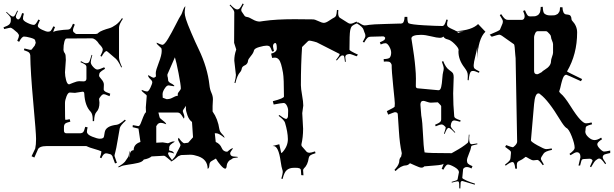

<svg xmlns="http://www.w3.org/2000/svg" viewBox="-40 -930 3522 1102"><path d="M528.8 -678.2Q507.3 -710 486.8 -710L341.8 -709Q334.5 -709 329.3 -690.4Q324.2 -671.9 324.2 -643.1L327.1 -631.8Q327.1 -630.9 332.5 -623.5Q337.9 -616.2 337.9 -585.9L333 -515.1Q333 -494.1 339.4 -470Q345.7 -445.8 356.9 -445.8Q358.4 -445.8 379.6 -454.8Q400.9 -463.9 416 -463.9Q431.2 -463.9 439 -462.9Q456.1 -462.9 456.1 -479V-545.9Q456.1 -554.7 447 -560.5Q438 -566.4 421.9 -573.2L424.8 -579.1Q443.8 -566.9 453.9 -566.9Q463.9 -566.9 469.5 -571.8Q475.1 -576.7 485.8 -615.2L489.7 -613.8Q481 -584.5 481 -572.8Q481 -561 494.9 -545.9Q508.8 -530.8 519 -530.8Q529.3 -530.8 558.1 -543.9L563 -535.2Q540.5 -522 534.7 -515.1Q528.8 -508.3 528.8 -497.1V-495.1Q528.3 -490.7 542.5 -474.6Q556.6 -458.5 556.2 -443.8L555.2 -417Q555.2 -409.2 567.9 -401.9Q568.4 -401.9 592.8 -392.1L588.9 -377.9L563 -388.2Q560.1 -389.2 554.7 -389.2Q549.3 -389.2 541 -380.9L530.8 -367.2Q528.8 -363.3 528.8 -359.9L530.8 -340.8Q530.8 -304.7 514.2 -288.1Q501 -274.9 500 -234.9H492.2V-245.1Q492.2 -275.9 480 -289.1Q447.3 -322.8 443.8 -392.1Q443.8 -403.8 434.1 -403.8L390.1 -397L360.8 -398.9Q350.1 -398.9 341.6 -376.7Q333 -354.5 333 -338.9V-318.8Q333 -242.2 335 -242.2Q345.7 -242.2 359.9 -246.1L363.8 -231.9Q339.4 -226.1 333.3 -219.5Q327.1 -212.9 327.1 -200.2V-180.2Q327.1 -165 341.8 -165H418Q430.7 -165 437 -171.4Q443.4 -177.7 449.2 -202.1L462.9 -199.2Q459 -184.1 459 -173.8Q459 -157.7 488.8 -145.8Q518.6 -133.8 532.7 -133.8Q556.2 -133.8 557.1 -147.9L561 -170.9Q566.9 -207 629.9 -213.9Q645 -215.3 676.8 -243.2L682.1 -237.8Q650.4 -210 647.2 -193.6Q644 -177.2 635.3 -125Q626.5 -72.8 621.8 -56.9Q617.2 -41 617.2 -35.2L630.9 4.9L620.1 7.8Q603.5 -35.2 606 -32.7Q599.6 -43.5 592.5 -44.9Q585.4 -46.4 580.3 -48.1Q575.2 -49.8 568.8 -49.8Q553.2 -49.8 542 -22L533.2 -25.9Q541 -45.9 541 -53.5Q541 -61 541.7 -61Q542.5 -61 543 -60.8Q543.5 -60.5 544.9 -60.1Q529.3 -67.4 500.7 -75.4Q472.2 -83.5 464.6 -87.6Q457 -91.8 453.1 -91.8H230Q181.6 -91.8 175.8 -67.9L157.2 -25.9L141.1 -33.2L162.1 -77.1Q167 -98.6 167 -132.3Q167 -166 150.9 -342.5Q134.8 -519 133.8 -612.8Q132.8 -622.6 126.7 -628.4Q120.6 -634.3 97.2 -642.1L100.1 -651.9Q129.4 -644 132.6 -644Q135.7 -644 137.7 -644.5Q143.6 -645 147 -652.8L159.2 -668L164.1 -681.2L165 -685.1L161.1 -700.2Q158.7 -707 134.5 -713.6Q110.4 -720.2 97.9 -720.2Q85.4 -720.2 69.8 -689.9L59.1 -695.8Q68.8 -717.3 68.8 -724.9Q68.8 -732.4 60.1 -742.2L35.2 -763.2Q24.4 -771 20.3 -771Q16.1 -771 -16.1 -763.2L-20 -772.9Q6.3 -782.2 14.2 -791Q22 -799.8 22 -813V-824.2Q22 -833.5 -4.9 -858.9L-2 -861.8Q24.9 -835 33.2 -835H35.2Q41.5 -835 46.6 -844Q51.8 -853 59.1 -869.1L63 -867.2Q50.8 -840.8 50.8 -835Q50.8 -829.1 55.2 -824Q59.6 -818.8 63 -818.8H65.9Q77.1 -820.8 86.9 -855L97.2 -852.1Q91.8 -835 91.8 -823Q91.8 -811 116.5 -799.1Q141.1 -787.1 154.8 -787.1Q165 -787.1 180.2 -817.9L189 -814Q176.8 -787.1 176.8 -782.2Q176.8 -771 200.9 -759.5Q225.1 -748 235.8 -748Q246.6 -748 252 -753.9Q257.3 -759.8 266.1 -778.8L275.9 -774.9Q266.1 -753.4 266.1 -745.1Q268.1 -751 298.6 -755.4Q329.1 -759.8 343.8 -759.8Q358.4 -759.8 364.5 -766.4Q370.6 -772.9 378.9 -793.9L389.2 -789.1Q378.9 -766.6 378.9 -756.6Q378.9 -746.6 387.2 -742.2Q393.6 -734.9 399.9 -734.9H509.8Q510.3 -734.9 512.2 -736.8L514.2 -734.9Q518.1 -734.9 524.9 -741.7Q531.7 -748.5 550.5 -755.9Q569.3 -763.2 586.7 -767.8Q604 -772.5 624.8 -787.4Q645.5 -802.2 660.2 -826.2L665 -821.8Q643.1 -789.1 643.1 -772V-600.1Q643.1 -582.5 660.2 -544.9L655.8 -543Q640.6 -577.1 626 -591.8L578.1 -632.8Q574.2 -634.8 572.8 -637.2Q565.9 -636.2 560.1 -630.1Q554.2 -624 543 -605L536.1 -608.9Q549.8 -634.3 549.8 -646.2Q549.8 -658.2 522.9 -683.1Z M1283.2 -41Q1288.6 -31.7 1306.6 -31.2Q1324.7 -30.8 1326.2 -27.8Q1326.2 -25.9 1313.5 -24.7Q1300.8 -23.4 1296.4 -21.5Q1292 -19.5 1290 -17.1Q1288.1 -14.6 1281.5 -12Q1274.9 -9.3 1268.8 0.2Q1262.7 9.8 1261.7 17.6Q1260.3 38.1 1252.9 38.1Q1243.7 38.1 1227.1 19Q1210.4 0 1199.2 -20L1174.8 -5.9Q1162.1 0.5 1161.6 18.1Q1161.1 35.6 1151.9 39.1Q1151.9 -14.6 1097.2 -33.2Q1071.8 -42 1052.5 -42Q1033.2 -42 999 -40L982.9 -33.2Q981.4 -32.7 972.7 -24.4Q948.2 -2.9 939 -2.9L942.9 -6.8H941.9Q939.9 -6.8 923.3 -21.5Q906.7 -36.1 900.9 -36.1L830.1 -32.2Q814.9 -19.5 785.2 -14.2Q777.8 -1 752.7 4.9Q727.5 10.7 695.8 15.1Q664.1 19.5 654.5 24.7Q645 29.8 641.6 29.8Q638.2 29.8 636.2 28.8Q663.1 13.2 677.2 -2L694.8 -27.8Q698.7 -32.7 700.4 -46.9Q702.1 -61 705.1 -64Q703.1 -45.9 703.1 -36.9Q703.1 -27.8 705.1 -25.9V-36.1Q705.1 -66.9 727.1 -67.9Q727.1 -102.5 766.1 -115.2L754.9 -191.9L721.2 -200.2L722.2 -211.9Q749.5 -206.1 753.9 -206.1Q761.2 -206.1 767.8 -222.2Q774.4 -238.3 782 -258.8Q789.6 -279.3 797.9 -286.1Q796.9 -295.9 796.9 -314L802.2 -379.9Q802.2 -384.8 787.8 -395Q773.4 -405.3 772.9 -412.1V-414.1Q794.9 -404.8 804 -404.8Q813 -404.8 823.5 -427.2Q834 -449.7 834 -457.8Q834 -465.8 822.3 -476.6Q807.1 -491.2 811 -499Q835.4 -483.9 841.6 -483.9Q847.7 -483.9 855 -491.2Q854 -495.1 854 -510.5Q854 -525.9 871.1 -569.6Q888.2 -613.3 888.2 -638.2L887.2 -649.9Q887.2 -653.8 873.3 -665.3Q859.4 -676.8 858.9 -683.1V-685.1Q885.3 -672.9 892.1 -672.9Q903.8 -672.9 924.3 -707Q944.8 -741.2 968 -787.1Q991.2 -833 996.8 -840.3Q1002.4 -847.7 1005.9 -858.9Q1016.6 -890.6 1023.9 -894Q1020 -871.1 1020 -857.7Q1020 -844.2 1027.3 -820.1Q1034.7 -795.9 1058.1 -741.2Q1081.5 -686.5 1101.1 -646Q1150.9 -542.5 1162.1 -441.9Q1164.6 -417 1173.3 -397.9Q1182.1 -378.9 1182.1 -359.9L1180.2 -320.8V-290Q1210.4 -248 1219.2 -188Q1222.2 -172.9 1235.1 -160.4Q1248 -147.9 1248 -141.1L1249 -138.2Q1217.3 -165 1201.2 -165H1192.9L1198.2 -115.2Q1222.7 -104.5 1232.4 -81.1Q1241.2 -59.1 1264.2 -59.1Q1265.1 -59.1 1276.9 -69.1Q1288.6 -79.1 1297.9 -79.1Q1281.2 -56.6 1281.2 -51.3Q1281.2 -45.9 1283.2 -42ZM1019 -107.9 1024.9 -108.9 1040 -110.8 1067.9 -142.1 1062 -230Q1044.9 -242.2 1035.9 -267.8Q1026.9 -293.5 1026.9 -305.7Q1026.9 -317.9 1027.3 -319.8Q1027.8 -321.8 1027.8 -323.2L1013.2 -301.8Q1009.3 -296.4 1009.3 -292.5Q1009.3 -288.6 1013.7 -277.8Q1018.1 -267.1 1018.1 -259.5Q1018.1 -252 1015.1 -249Q1001 -272.5 994.4 -278.3Q987.8 -284.2 978 -284.2H869.1L876 -256.8Q877.4 -251 895.3 -237.8Q913.1 -224.6 914.1 -216.8Q893.1 -225.1 883.5 -225.1Q874 -225.1 866.2 -219.2L856.9 -206.1V-110.8L894 -112.8L923.8 -107.9Q926.3 -107.9 937.3 -113Q948.2 -118.2 955.1 -118.2Q961.9 -118.2 963.9 -117.2Q944.8 -105.5 938.7 -99.4Q932.6 -93.3 931.2 -85.9V-75.2L930.2 -71.8Q930.2 -64.9 937.5 -64.5Q953.1 -63.5 960 -48.8Q938 -56.2 931.4 -56.2Q924.8 -56.2 924.8 -47.9Q927.2 -36.1 947.3 -11.2Q964.4 -29.3 968.8 -40Q973.1 -50.8 984.6 -71.8Q996.1 -92.8 996.1 -96.7Q996.1 -100.6 989 -112.8Q981.9 -125 981.9 -130.1Q981.9 -135.3 985.8 -139.2Q1006.8 -107.9 1019 -107.9ZM957 -435.1 928.2 -439.9Q918 -439.9 909.2 -427.7Q893.1 -405.8 893.1 -389.4Q893.1 -373 894 -369.1L916 -360.8Q934.6 -360.8 947.3 -367.9Q960 -375 965.8 -377L981.9 -381.8Q980 -385.7 980 -390.6Q980 -395.5 989 -406.2Q998 -417 998 -421.9Q998 -441.9 984.9 -509.5Q971.7 -577.1 963.9 -601.1L920.9 -502.9V-493.2Q922.9 -491.2 924.8 -473.1V-469.2Q926.8 -457 948.2 -448.2Q960.4 -439.9 960.9 -437Q960.9 -435.1 957 -435.1Z M1901.9 -872.1 1900.9 -856Q1900.9 -833 1912.1 -827.1L1957 -798.8Q1963.4 -793.9 1972.7 -793.9Q1981.9 -793.9 2006.8 -806.2L2010.7 -796.9Q1988.3 -787.6 1981 -781Q1973.6 -774.4 1969.7 -754.2Q1965.8 -733.9 1965.8 -645Q1965.8 -638.7 2014.6 -616.2L2006.8 -606.9Q1972.2 -620.1 1968.8 -620.1Q1941.9 -620.1 1941.9 -602.1Q1941.9 -594.2 1944.8 -575.2H1939.9Q1936.5 -605.5 1934.1 -608.4Q1931.6 -611.3 1928.7 -611.8H1924.8Q1918.5 -611.8 1911.1 -604Q1903.8 -596.2 1893.1 -583L1888.7 -585.9Q1909.7 -611.8 1909.7 -620.1L1785.6 -683.1Q1782.2 -686.5 1762 -691.7Q1741.7 -696.8 1736.3 -696.8Q1731 -696.8 1727.1 -692.9L1693.8 -660.2Q1687 -563 1687 -440.9Q1687 -422.4 1693.8 -383.8Q1700.7 -345.2 1700.7 -324.2L1694.8 -280.8L1699.7 -190.9Q1699.7 -142.1 1689.9 -101.1Q1689.9 -92.8 1692.9 -89.8L1719.7 -59.1Q1726.1 -53.2 1735.6 -53.2Q1745.1 -53.2 1768.1 -61L1771 -50.8Q1747.1 -43.5 1740.2 -37.8Q1733.4 -32.2 1731.9 -22.9Q1726.6 16.6 1704.1 37.1Q1699.7 42.5 1699.7 46.9L1701.7 76.2L1689 75.2L1687 47.9Q1687 31.2 1652.3 33.2Q1647.5 33.2 1646 33.2Q1622.1 33.2 1606.7 45.7Q1591.3 58.1 1582 97.2L1574.7 95.2Q1583 65.9 1583 57.4Q1583 48.8 1579.6 40.5Q1576.2 32.2 1570.8 -3.9Q1558.6 -91.8 1529.8 -91.8H1524.9Q1525.9 -92.8 1526.9 -92.8L1563 -102.1L1573.7 -53.2L1574.7 -51.8Q1576.7 -51.8 1582 -57.1Q1612.8 -91.8 1612.3 -132.1Q1611.8 -172.4 1595.7 -226.1Q1591.3 -240.7 1559.1 -265.1L1563 -270Q1588.9 -250 1602.1 -247.1Q1611.3 -250 1612.8 -262.2L1613.8 -291Q1614.7 -307.6 1606.7 -323.2Q1598.6 -338.9 1588.1 -338.9Q1577.6 -338.9 1530.8 -330.1L1525.9 -349.1Q1589.8 -365.7 1589.8 -376Q1589.8 -481.9 1584.2 -512.7Q1578.6 -543.5 1573.2 -561.5Q1562.5 -599.1 1538.1 -599.1Q1527.8 -599.1 1522 -597.2L1516.1 -622.1Q1548.8 -630.4 1548.8 -651.9Q1548.8 -683.1 1540 -683.1Q1534.2 -683.1 1530.5 -677.7Q1526.9 -672.4 1526.9 -665Q1526.9 -657.7 1532.7 -637.2L1522 -633.8Q1514.6 -655.3 1509.3 -661.6Q1503.9 -668 1489.7 -668Q1475.6 -668 1447.5 -659.9Q1419.4 -651.9 1417.2 -639.2Q1415 -626.5 1399.4 -607.9Q1383.8 -589.4 1383.5 -580.8Q1383.3 -572.3 1377.9 -565.2Q1372.6 -558.1 1366.7 -555.7Q1350.1 -548.8 1347.7 -537.1Q1345.7 -523.9 1337.9 -515.6Q1321.8 -498.5 1311 -453.1L1305.7 -454.1Q1314 -485.4 1314 -500L1304.7 -582Q1304.7 -613.3 1314.9 -642.1L1315.9 -646L1303.7 -684.1L1304.7 -859.9Q1304.7 -872.1 1277.8 -899.9L1281.7 -903.8Q1308.1 -876 1320.8 -876H1322.8Q1329.6 -876 1335.4 -881.8Q1341.3 -887.7 1353 -910.2L1358.9 -905.8Q1344.7 -881.3 1344.7 -873.8Q1344.7 -866.2 1347.7 -862.8L1364.7 -837.9Q1369.6 -833 1378.9 -832.3Q1388.2 -831.5 1409.9 -818.8Q1431.6 -806.2 1450.7 -806.2L1474.1 -809.6Q1545.4 -819.8 1649.9 -819.8L1755.9 -818.8Q1767.1 -818.8 1787.4 -808.8Q1807.6 -798.8 1819.1 -798.8Q1830.6 -798.8 1850.8 -812.5Q1871.1 -826.2 1878.2 -829.3Q1885.3 -832.5 1888.7 -840.3Q1892.1 -848.1 1894 -873ZM1785.6 -683.1Q1785.6 -683.1 1787.1 -682.1Q1785.6 -682.1 1785.6 -683.1Z M2243.2 -272.9Q2243.2 -286.1 2226.1 -286.1Q2223.1 -286.1 2188 -272L2180.2 -292Q2225.1 -314 2225.1 -317.9L2226.1 -336.9Q2226.6 -341.8 2217 -433.8Q2207.5 -525.9 2208 -558.1Q2204.6 -568.4 2198.7 -572.8Q2192.9 -577.1 2177.2 -577.1L2163.1 -576.2L2162.1 -590.8Q2192.9 -591.8 2198.2 -600.6Q2205.1 -611.8 2205.1 -627.9Q2205.1 -644 2194.1 -663.1Q2183.1 -682.1 2172.4 -682.1Q2161.6 -682.1 2145 -674.8L2140.1 -687Q2159.7 -695.3 2165.3 -700.2Q2170.9 -705.1 2170.9 -712.9Q2166 -721.2 2158.2 -721.2L2085.9 -719.2Q2076.7 -719.2 2069.6 -713.4Q2062.5 -707.5 2050.3 -686L2042 -689.9Q2057.1 -715.8 2057.1 -723.1Q2057.1 -730.5 2055.4 -735.4Q2053.7 -740.2 2050.8 -746.8Q2047.9 -753.4 2046.4 -759.8Q2042 -775.4 2008.3 -795.9L2013.2 -803.2Q2042 -784.2 2052 -784.2Q2062 -784.2 2079.1 -787.4Q2096.2 -790.5 2174.3 -792.5Q2252.4 -794.4 2258.3 -794.9L2255.9 -793.9Q2265.6 -794.9 2270 -796.9Q2280.3 -801.8 2282.2 -833H2297.9Q2297.9 -799.3 2306.6 -795.9Q2321.3 -789.1 2392.8 -784.9Q2464.4 -780.8 2499 -780.8Q2512.7 -780.8 2522 -817.9L2530.3 -815.9Q2525.9 -799.8 2525.9 -790Q2525.9 -780.3 2534.4 -774.2Q2543 -768.1 2557.9 -761.7Q2572.8 -755.4 2579.1 -751Q2668.9 -756.8 2704.1 -792L2746.1 -748Q2703.6 -707 2699.2 -591.8V-660.2Q2697.3 -643.6 2688.2 -607.4Q2679.2 -571.3 2678.7 -556.6Q2678.2 -542 2683.8 -536.4Q2689.5 -530.8 2711.9 -520L2709 -512.2Q2684.6 -522.9 2676.3 -522.9Q2668 -522.9 2664.6 -520.5Q2653.8 -513.2 2649.9 -469.2L2644 -470.2Q2645 -481 2645 -494.9Q2645 -508.8 2640.4 -518.8Q2635.7 -528.8 2626.5 -541Q2591.3 -585.9 2591.3 -633.8L2592.3 -643.1Q2592.3 -654.8 2569.6 -677.5Q2546.9 -700.2 2529.3 -703.9Q2511.7 -707.5 2504.9 -720.2Q2498 -712.9 2483.6 -712.9Q2469.2 -712.9 2434.8 -721.4Q2400.4 -730 2377 -730Q2321.3 -730 2321.3 -709Q2324.7 -686.5 2328.9 -660.2Q2333 -633.8 2336.4 -609.6Q2339.8 -585.4 2340.8 -573.5Q2341.8 -561.5 2343.8 -542Q2347.2 -507.3 2347.2 -478.8Q2347.2 -450.2 2346.7 -436.5Q2346.2 -422.9 2359.9 -422.9L2477.1 -412.1Q2487.8 -412.1 2492.2 -430.7Q2496.6 -449.2 2498.5 -478.3Q2500.5 -507.3 2503.7 -517.6Q2506.8 -527.8 2506.8 -537.6Q2506.8 -547.4 2496.1 -576.2L2503.9 -579.1Q2518.1 -542.5 2537.6 -528.8Q2556.6 -515.6 2560.3 -508.1Q2564 -500.5 2564 -486.8L2561 -394Q2561 -328.1 2566.9 -265.1Q2566.9 -257.3 2573.7 -252Q2580.6 -246.6 2604 -238.8L2601.1 -231Q2573.7 -238.8 2567.9 -238.8Q2549.3 -238.8 2546.9 -207Q2546.9 -197.3 2573.2 -170.9L2570.3 -168Q2543.9 -195.8 2536.1 -195.8H2534.2Q2524.9 -195.8 2512.2 -161.1L2508.3 -163.1Q2518.1 -191.9 2518.1 -196.8Q2518.1 -201.7 2515.1 -203.1L2506.8 -210.9Q2500.5 -215.8 2493.2 -215.8Q2485.8 -215.8 2460.9 -205.1L2457 -213.9Q2480 -223.6 2486.1 -229.5Q2492.2 -235.4 2492.2 -244.1V-320.8Q2492.2 -323.7 2482.7 -333Q2473.1 -342.3 2473.1 -342.8L2433.1 -340.8Q2425.3 -340.3 2410.4 -345.7Q2395.5 -351.1 2390.1 -351.1Q2373 -351.1 2373 -329.1L2377.9 -267.1Q2384.8 -231 2387.7 -160.2Q2390.6 -89.4 2397 -55.2Q2416 -50.8 2552.2 -50.8Q2558.1 -54.2 2571.5 -61.8Q2585 -69.3 2592.3 -73.7Q2599.6 -78.1 2610.4 -85Q2628.4 -96.7 2645 -110.8Q2649.9 -119.6 2650.9 -157.2H2654.3L2652.8 -134.8Q2652.8 -102.1 2668 -102.1Q2672.4 -102.1 2699.2 -106.9L2700.2 -102.1Q2668.9 -95.7 2666.3 -92.5Q2663.6 -89.4 2662.8 -81.1Q2662.1 -72.8 2651.1 -46.4Q2640.1 -20 2640.1 -8.5Q2640.1 2.9 2646.2 9.3Q2652.3 15.6 2671.9 23.9L2666 37.1Q2651.9 28.8 2638.9 28.8Q2626 28.8 2618.2 40L2613.3 90.8Q2613.3 95.2 2636.2 105.7Q2659.2 116.2 2686 124L2685.1 129.9L2614.3 108.9Q2607.4 108.9 2606 112.3Q2604.5 115.7 2604 116.2L2602.1 151.9L2596.2 150.9Q2595.7 145 2595.7 137Q2595.7 128.9 2595.5 125.2Q2595.2 121.6 2594.2 117.7Q2593.3 110.8 2586.2 110.8Q2579.1 110.8 2553.2 118.2L2552.2 113.8Q2582 105.5 2584.5 102.3Q2586.9 99.1 2586.9 96.2L2594.2 58.1Q2594.2 43.5 2568.6 28.8Q2543 14.2 2530.3 14.2Q2520 14.2 2504.9 43.9L2495.1 39.1Q2497.6 31.2 2502 21.5Q2506.3 11.7 2506.8 8.8Q2503.9 16.6 2453.9 20Q2403.8 23.4 2395 24.9Q2389.2 32.2 2378.9 32.2Q2368.7 32.2 2344.5 20.8Q2320.3 9.3 2313 6.8Q2302.2 19 2288.6 19.5Q2261.2 20.5 2230 51.8L2224.1 44.9Q2225.1 43 2233.2 34.2Q2241.2 25.4 2246.3 14.4Q2251.5 3.4 2251.5 -2.9Q2251.5 -20 2262.2 -30.8L2264.2 -40L2266.1 -50.8Q2253.9 -104.5 2249.5 -178Q2245.1 -251.5 2243.2 -272.9ZM2582 -749 2589.8 -741.2Q2602.1 -747.1 2621.1 -747.1ZM2169.9 -714.8 2170.9 -713.9Z M3113.8 -841.8H3130.9Q3145 -841.8 3148.2 -843.8Q3151.4 -845.7 3156.5 -847.7Q3161.6 -849.6 3163.8 -853.3Q3166 -856.9 3169.4 -861.3Q3174.3 -869.1 3174.3 -888.2H3188.5Q3189.5 -852.1 3207 -847.7Q3214.4 -846.2 3221.7 -845.7Q3239.3 -843.8 3240.2 -819.8Q3240.2 -814.9 3244.1 -811Q3272.5 -781.2 3272.5 -744.1Q3272.5 -618.7 3214.4 -520Q3215.8 -517.1 3301.3 -476.1L3294.4 -463.9Q3213.4 -501 3210.4 -501Q3207.5 -501 3204.6 -499.8Q3201.7 -498.5 3199.2 -495.6Q3196.8 -492.7 3194.8 -489.7Q3192.9 -486.8 3190.9 -481.2Q3189 -475.6 3187.5 -471.7Q3186 -467.8 3184.3 -460.7Q3182.6 -453.6 3181.2 -449.2Q3179.2 -440.9 3175.3 -423.8L3169.4 -404.8Q3169.4 -402.3 3178.2 -393.1Q3199.2 -377 3233.9 -321.8Q3268.6 -266.6 3289.8 -244.4Q3311 -222.2 3323 -222.2Q3335 -222.2 3355.5 -227.1L3358.4 -216.8Q3334 -210.4 3327.6 -206.1Q3321.3 -201.7 3321.3 -192.9L3320.3 -180.2Q3319.3 -178.2 3319.3 -174.8Q3319.3 -158.7 3337.4 -142.3Q3355.5 -126 3372.3 -126Q3389.2 -126 3410.2 -140.1L3415.5 -130.9Q3388.2 -113.8 3388.2 -102.3Q3388.2 -90.8 3403.6 -75.4Q3418.9 -60.1 3427 -60.1Q3435.1 -60.1 3462.4 -65.9V-51.8Q3431.2 -44.9 3428.2 -42.7Q3425.3 -40.5 3423.3 -38.6Q3419.4 -35.2 3419.4 -26.9Q3419.4 -18.6 3438.5 7.8L3433.6 12.2Q3418.9 -8.8 3412.1 -14.4Q3405.3 -20 3400.4 -20Q3395.5 -20 3391.6 -18.1L3379.4 -9.8Q3371.1 -3.4 3352.5 29.8L3346.2 25.9L3361.3 -7.8Q3356.9 -19 3343.3 -19L3309.6 -17.1Q3297.9 -17.1 3295.4 -2L3289.6 20H3280.3L3291.5 -27.8Q3291.5 -56.2 3270.5 -56.2Q3260.3 -56.2 3234.4 -39.1L3228.5 -46.9Q3258.3 -68.4 3258.3 -81.1Q3258.3 -104.5 3241.5 -147.5Q3224.6 -190.4 3210.4 -195.8Q3197.3 -205.1 3174.8 -242.2Q3106.9 -354.5 3061.5 -388.2Q3057.1 -394 3050.3 -394Q3030.8 -394 3025.4 -333L3007.3 -124Q3007.3 -116.7 3045.4 -95.5Q3083.5 -74.2 3094.2 -74.2Q3105 -74.2 3126.5 -78.1L3128.4 -69.8Q3088.4 -62 3079.6 -47.9L3067.4 -28.8Q3064.5 -22.9 3064.5 -18.3Q3064.5 -13.7 3081.5 14.2L3075.2 18.1Q3053.7 -12.2 3044.4 -12.2L3022.5 -9.8Q3012.2 -9.8 2996.3 -19.8Q2980.5 -29.8 2976.6 -29.8Q2974.6 -27.8 2970.5 -24.9Q2966.3 -22 2963.4 -19.8Q2960.4 -17.6 2957.5 -15.6Q2953.1 -12.7 2943.6 -8.3Q2934.1 -3.9 2930.2 1Q2926.3 5.9 2926.3 17.8Q2926.3 29.8 2927.2 38.1H2917.5Q2913.6 0 2901.4 0Q2889.2 0 2862.3 21L2858.4 15.1Q2878.4 0 2884.3 -7.8Q2890.1 -15.6 2890.1 -23.9L2892.6 -50.8V-55.7Q2892.6 -61.5 2887 -65.9Q2881.3 -70.3 2878.9 -72.3Q2869.1 -80.1 2859.4 -86.9L2865.2 -97.2Q2897 -85 2902.3 -85Q2907.7 -85 2918 -96.4Q2928.2 -107.9 2928.2 -117.2L2919.4 -596.2Q2918.9 -596.2 2917.5 -615.2Q2914.1 -672.9 2910.2 -675.8L2840.3 -725.1Q2830.6 -731 2825.2 -731Q2819.8 -731 2782.2 -719.2L2770.5 -731Q2826.2 -753.9 2829.6 -759.8L2844.2 -794.9Q2846.2 -800.8 2846.2 -808.3Q2846.2 -815.9 2828.6 -842.8L2836.4 -849.1Q2850.6 -827.6 2858.2 -821.8Q2865.7 -815.9 2875.5 -815.9H2955.6Q2961.9 -815.9 2966.6 -821.3Q2971.2 -826.7 2971.2 -836.7Q2971.2 -846.7 2962.4 -867.2L2973.1 -871.1Q2984.9 -840.8 2994.1 -837.4Q2998 -835.9 3005.4 -835.9L3022 -836.4Q3032.7 -836.4 3036.1 -838.1Q3039.6 -839.8 3044.2 -841.8Q3048.8 -843.8 3050.8 -846.4Q3052.7 -849.1 3055.9 -853.3Q3059.1 -857.4 3060.1 -862.3Q3063.5 -876 3063.5 -890.1L3075.2 -891.1Q3076.2 -858.4 3085 -851.6Q3097.7 -841.8 3113.8 -841.8ZM3025.4 -522.9Q3025.4 -503.9 3042.5 -503.9Q3046.4 -503.9 3052.2 -506.8L3069.3 -516.1Q3072.8 -521.5 3087.4 -530.3Q3122.6 -551.3 3122.6 -579.1Q3122.6 -587.9 3128.4 -604Q3134.3 -620.1 3134.3 -627.9V-675.8Q3134.3 -683.6 3128.4 -697Q3122.6 -710.4 3122.6 -718Q3122.6 -725.6 3115.7 -733.4Q3101.1 -751 3094.2 -751H3046.4Q3036.6 -751 3031 -737.3Q3025.4 -723.6 3025.4 -717.8Z"/></svg>

Font: Eater
Style: Regular
Weight: 400
Version: Version 001.002